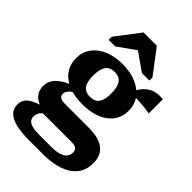

<svg xmlns="http://www.w3.org/2000/svg" viewBox="-297 -913 1273 1273"><g transform="rotate(45 339.5 -276.0)"><path d="M668 -442Q627 -449 597 -451.5Q567 -454 543 -454.5Q519 -455 498 -451L477 -446Q492 -480 509.5 -506Q527 -532 549.5 -548.5Q572 -565 601 -572Q630 -579 668 -574ZM314 -173Q239 -173 183.5 -195.5Q128 -218 98 -260.5Q68 -303 68 -360Q68 -418 98.5 -460.5Q129 -503 184.5 -527Q240 -551 314 -551Q389 -551 444.5 -527Q500 -503 531 -460.5Q562 -418 562 -360Q562 -303 531 -260.5Q500 -218 444.5 -195.5Q389 -173 314 -173ZM314 -244Q344 -244 362.5 -256Q381 -268 390 -293.5Q399 -319 399 -359Q399 -400 390 -426Q381 -452 362.5 -464.5Q344 -477 314 -477Q286 -477 267 -464.5Q248 -452 239 -426Q230 -400 230 -359Q230 -319 239 -293.5Q248 -268 267 -256Q286 -244 314 -244ZM231 245Q161 245 111.5 233.5Q62 222 36 197Q10 172 10 131Q10 102 25.5 81Q41 60 75 44Q109 28 164 13L197 35Q176 48 164 60.5Q152 73 147 85.5Q142 98 142 115Q142 133 153.5 146Q165 159 190.5 165.5Q216 172 258 172H362Q408 172 438 163.5Q468 155 482.5 138Q497 121 497 97Q497 76 484.5 65Q472 54 441 54H152L160 41Q122 33 96 17.5Q70 2 57 -21.5Q44 -45 44 -76Q44 -109 61 -135.5Q78 -162 111.5 -183.5Q145 -205 191 -222L236 -202Q214 -189 200 -177.5Q186 -166 179.5 -155Q173 -144 173 -131Q173 -111 187.5 -102.5Q202 -94 232 -94H454Q516 -94 558 -78Q600 -62 621 -30Q642 2 642 51Q642 117 607 160Q572 203 510 224Q448 245 368 245ZM389 -797H264L135 -628V-599H197L364 -718L279 -717L447 -599H517V-628Z"/></g></svg>

Font: Roboto Serif
Style: Bold
Weight: 700
Designer: Greg Gazdowicz
Foundry: Commercial Type
Version: Version 1.008